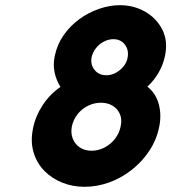

<svg xmlns="http://www.w3.org/2000/svg" viewBox="-20 -710 660 740"><path d="M306 10Q260 10 220 -6Q180 -22 151 -51.5Q122 -81 109.5 -122.5Q97 -164 107 -214Q116 -261 144 -304Q172 -347 213 -375Q197 -400 190.5 -430.5Q184 -461 191 -494Q200 -538 225 -574Q250 -610 285.5 -636Q321 -662 362 -676Q403 -690 442 -690Q495 -690 538.5 -665.5Q582 -641 605 -597Q628 -553 616 -495Q609 -461 591.5 -430.5Q574 -400 548 -376Q580 -351 591.5 -310Q603 -269 594 -223Q584 -172 556 -129.5Q528 -87 488 -55.5Q448 -24 401 -7Q354 10 306 10ZM333 -129Q359 -129 383 -141.5Q407 -154 423.5 -175.5Q440 -197 445 -223Q451 -250 442 -270.5Q433 -291 414 -302.5Q395 -314 369 -314Q343 -314 319.5 -302.5Q296 -291 279.5 -270.5Q263 -250 257 -223Q252 -197 260.5 -175.5Q269 -154 288 -141.5Q307 -129 333 -129ZM390 -420Q409 -420 426.5 -429.5Q444 -439 456.5 -454.5Q469 -470 472 -489Q477 -518 461 -538.5Q445 -559 417 -559Q398 -559 380 -549.5Q362 -540 349.5 -524Q337 -508 333 -489Q328 -461 344.5 -440.5Q361 -420 390 -420Z"/></svg>

Font: Teachers
Style: Italic
Weight: 400
Italic angle: -11°
Designer: Alfredo Marco Pradil, Chank Diesel
Version: Version 1.001